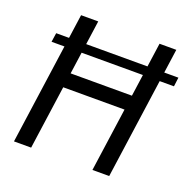

<svg xmlns="http://www.w3.org/2000/svg" viewBox="-123 -813 938 936"><g transform="rotate(20 346.0 -345.0)"><path d="M692 -566 686 -519H51L58 -566ZM231 -690 134 0H45L142 -690ZM519 -406 509 -330H172L183 -406ZM636 -690 539 0H452L549 -690Z"/></g></svg>

Font: Exo 2
Style: Italic
Weight: 400
Italic angle: -8°
Designer: Natanael Gama
Foundry: Natanael Gama
Version: Version 2.010